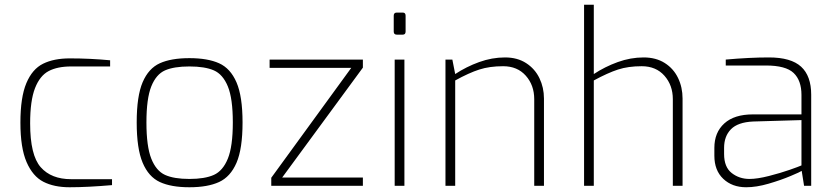

<svg xmlns="http://www.w3.org/2000/svg" viewBox="-20 -783 3520 809"><path d="M66 -266Q66 -373 91 -432.5Q116 -492 161.5 -514.5Q207 -537 274 -537Q359 -537 444 -529V-503H280Q222 -503 185 -483.5Q148 -464 127.5 -411.5Q107 -359 107 -263Q107 -129 151.5 -78.5Q196 -28 280 -28H452V-3Q349 6 273 6Q208 6 163 -17Q118 -40 92 -100Q66 -160 66 -266Z M556 -267Q556 -378 581 -436.5Q606 -495 653.5 -516.5Q701 -538 778 -538Q855 -538 903 -516.5Q951 -495 976.5 -436Q1002 -377 1002 -267Q1002 -156 976.5 -97Q951 -38 903 -16Q855 6 778 6Q701 6 653.5 -16Q606 -38 581 -97.5Q556 -157 556 -267ZM961 -267Q961 -368 940 -419Q919 -470 881 -486.5Q843 -503 778 -503Q713 -503 675.5 -486.5Q638 -470 617.5 -419Q597 -368 597 -267Q597 -166 617.5 -114.5Q638 -63 675.5 -46Q713 -29 778 -29Q843 -29 881 -46Q919 -63 940 -114.5Q961 -166 961 -267Z M1123 -34 1460 -497H1116V-532H1509V-498L1169 -35H1509V0H1123Z M1639 -650V-717Q1639 -730 1652 -730H1677Q1689 -730 1689 -717V-650Q1689 -637 1677 -637H1652Q1639 -637 1639 -650ZM1643 -532H1684V0H1643Z M1857 -532H1886L1898 -471Q1945 -502 1999 -521.5Q2053 -541 2108 -541Q2160 -541 2197 -517Q2234 -493 2253 -453.5Q2272 -414 2272 -368V0H2231V-365Q2231 -424 2195.5 -464Q2160 -504 2100 -504Q2043 -504 1999.5 -490Q1956 -476 1898 -444V0H1857Z M2441 -763H2482V-471Q2529 -502 2583 -521.5Q2637 -541 2692 -541Q2744 -541 2781 -517.5Q2818 -494 2837 -454.5Q2856 -415 2856 -368V0H2815V-365Q2815 -424 2779.5 -464Q2744 -504 2684 -504Q2627 -504 2584 -490Q2541 -476 2482 -444V0H2441Z M2990 -127V-160Q2990 -225 3032 -263Q3074 -301 3152 -301H3357V-383Q3357 -444 3324 -475.5Q3291 -507 3207 -507H3038V-532Q3139 -541 3220 -541Q3313 -541 3355.5 -502Q3398 -463 3398 -384V0H3368L3358 -63Q3353 -59 3311.5 -41.5Q3270 -24 3218.5 -9Q3167 6 3124 6Q3065 6 3027.5 -29.5Q2990 -65 2990 -127ZM3357 -86V-277L3153 -271Q3089 -268 3060 -238.5Q3031 -209 3031 -160V-134Q3031 -79 3063 -54Q3095 -29 3138 -29Q3171 -29 3220 -41.5Q3269 -54 3307.5 -67.5Q3346 -81 3357 -86Z"/></svg>

Font: Exo ExtraLight
Style: Regular
Weight: 275
Designer: Natanael Gama
Foundry: Natanael Gama
Version: Version 1.500; ttfautohint (v1.6)